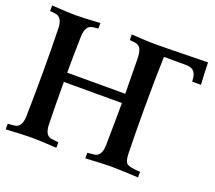

<svg xmlns="http://www.w3.org/2000/svg" viewBox="-123 -900 1195 1067"><g transform="rotate(20 475.0 -366.5)"><path d="M627 -727.5Q681.6 -727.5 935.5 -732.9Q937 -669.4 941.4 -602.1H889.6L887.2 -624Q884.3 -651.4 869.1 -664.6Q854 -677.7 824.2 -677.7H694.8Q690.4 -549.3 690.4 -366.2Q690.4 -231 693.4 -106.9Q694.3 -58.1 711.7 -46.6Q729 -35.2 782.7 -32.7Q786.6 -32.2 788.6 -32.2V1Q679.7 -4.9 627 -4.9Q580.6 -4.9 477.1 1.5V-31.7L515.1 -35.2H514.6Q559.1 -38.6 560.5 -106.9Q563 -261.7 563 -356.9H219.7Q219.7 -226.1 222.7 -106.9Q224.1 -38.6 268.1 -35.2Q272 -34.7 287.6 -33.2Q303.2 -31.7 305.7 -31.7V1.5Q202.1 -4.9 156.2 -4.9Q109.9 -4.9 6.3 1.5V-31.7L44.4 -35.2H43.9Q87.9 -38.6 89.4 -106.9Q92.3 -231 92.3 -366.2Q92.3 -501.5 89.4 -625.5Q87.9 -692.9 43.9 -697.8L13.2 -701.2V-733.9Q108.4 -727.5 156.2 -727.5Q204.6 -727.5 298.8 -733.9V-701.2L268.1 -697.8Q224.1 -692.9 222.7 -625.5Q219.7 -501.5 219.7 -411.6H563Q562.5 -513.7 560.5 -610.8Q560.5 -654.3 550.3 -674.6Q540 -694.8 514.6 -697.8L484.4 -701.2V-733.9Q578.6 -727.5 627 -727.5Z"/></g></svg>

Font: Flanker
Style: Bold
Weight: 700
Designer: Flanker
Foundry: Flanker
Version: Version 2.021